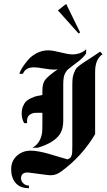

<svg xmlns="http://www.w3.org/2000/svg" viewBox="-20 -886 552 989"><path d="M278.3 -832.5 385 -713.3 392.5 -719.2 320.8 -865.8ZM146.7 -125Q188.3 -147.5 196.7 -201.7Q198.3 -216.7 198.3 -245V-305Q194.2 -305 188.8 -305Q183.3 -305 177.9 -305Q172.5 -305 167.5 -305Q149.2 -305 137.5 -297.5Q125.8 -290 122.5 -281.2Q119.2 -272.5 119.2 -261.7Q119.2 -256.7 120 -251.7H104.2Q91.7 -275 91.7 -300.8Q91.7 -322.5 98.8 -339.2Q105.8 -355.8 115.8 -365Q125.8 -374.2 141.7 -381.2Q157.5 -388.3 169.6 -391.2Q181.7 -394.2 198.3 -396.7V-418.3Q198.3 -448.3 207.1 -465.8Q215.8 -483.3 250 -509.2Q262.5 -519.2 277.5 -528.3Q267.5 -527.5 257.5 -527.5Q239.2 -527.5 205.4 -533.3Q171.7 -539.2 155 -539.2Q110.8 -539.2 98.3 -505.8H79.2Q85 -521.7 95.8 -539.2Q106.7 -556.7 125 -577.9Q143.3 -599.2 170.4 -612.9Q197.5 -626.7 229.2 -626.7Q250.8 -626.7 291.7 -616.2Q332.5 -605.8 352.5 -605.8Q395.8 -605.8 424.2 -632.5L423.3 -610Q413.3 -595.8 401.2 -584.6Q389.2 -573.3 372.9 -561.7Q356.7 -550 350 -544.2Q347.5 -541.7 337.9 -534.6Q328.3 -527.5 325 -523.3Q321.7 -519.2 315.8 -509.2Q310 -499.2 307.9 -484.6Q305.8 -470 305.8 -449.2V-331.7V-266.7Q305.8 -226.7 293.3 -203.3Q266.7 -152.5 174.2 -125ZM138.3 -110Q95.8 -110 66.7 -83.3Q37.5 -56.7 37.5 -14.2Q37.5 29.2 60.4 56.3Q83.3 83.3 129.2 83.3V70Q112.5 70 100.4 58.8Q88.3 47.5 88.3 31.7Q88.3 25 90.4 19.6Q92.5 14.2 96.7 10.4Q100.8 6.7 106.7 4.6Q112.5 2.5 119.2 2.5Q123.3 2.5 130.8 3.3L207.5 13.3Q231.7 16.7 241.7 16.7Q269.2 16.7 295 -2.5Q402.5 -80.8 470 -195V-515.8Q470 -581.7 508.3 -606.7L495.8 -620L447.5 -587.5Q438.3 -581.7 422.1 -571.2Q405.8 -560.8 400 -556.7Q394.2 -552.5 383.3 -543.8Q372.5 -535 369.2 -527.9Q365.8 -520.8 360.8 -509.2Q355.8 -497.5 354.2 -482.9Q352.5 -468.3 352.5 -448.3V-133.3Q352.5 -111.7 351.7 -99.6Q350.8 -87.5 346.7 -80.4Q342.5 -73.3 339.6 -71.2Q336.7 -69.2 328.3 -65Q310 -70 279.6 -79.2Q249.2 -88.3 229.2 -94.2Q209.2 -100 183.8 -105Q158.3 -110 138.3 -110Z"/></svg>

Font: Chomsky
Style: Regular
Weight: 400
Version: Version 2.3